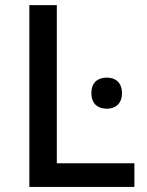

<svg xmlns="http://www.w3.org/2000/svg" viewBox="-20 -734 576 754"><path d="M507.8 0V-92.8H203.1V-713.9H95.2V0ZM399.9 -429.2C365.2 -429.2 338.9 -411.6 338.9 -368.2C338.9 -325.2 365.2 -307.1 399.9 -307.1C431.6 -307.1 459 -325.2 459 -368.2C459 -411.6 431.6 -429.2 399.9 -429.2Z"/></svg>

Font: Noto Reveo Sans
Style: Regular
Weight: 500
Designer: Monotype Design Team
Foundry: Monotype Imaging Inc.
Version: Version 2.007